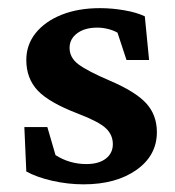

<svg xmlns="http://www.w3.org/2000/svg" viewBox="-20 -454 439 481"><path d="M189.5 7.8Q150.4 7.8 111.3 -1Q72.3 -9.8 45.9 -24.4L41 -135.7H98.6L119.1 -65.4Q154.3 -43 196.3 -43Q227.5 -43 245.1 -56.6Q262.7 -70.3 262.7 -92.8Q262.7 -116.2 245.1 -132.8Q227.5 -149.4 173.8 -169.9Q102.5 -197.3 74.2 -227.5Q45.9 -257.8 45.9 -303.7Q45.9 -341.8 69.3 -371.1Q92.8 -400.4 134.3 -417Q175.8 -433.6 230.5 -433.6Q260.7 -433.6 291.5 -428.2Q322.3 -422.9 342.8 -413.1L353.5 -303.7H296.9L274.4 -372.1Q264.6 -377.9 251 -381.3Q237.3 -384.8 223.6 -384.8Q192.4 -384.8 173.3 -370.6Q154.3 -356.4 154.3 -334Q154.3 -309.6 176.3 -293Q198.2 -276.4 254.9 -252Q319.3 -224.6 346.2 -195.3Q373 -166 373 -123Q373 -64.5 321.8 -28.3Q270.5 7.8 189.5 7.8Z"/></svg>

Font: Crimson Pro SemiBold
Style: Regular
Weight: 600
Designer: Jacques Le Bailly
Foundry: Baron von Fonthausen
Version: Version 1.003